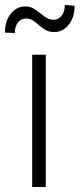

<svg xmlns="http://www.w3.org/2000/svg" viewBox="-51 -747 318 767"><path d="M131.8 0H77.6V-528.3H131.8ZM247.1 -724.1Q247.1 -677.7 223.6 -648.4Q200.2 -619.1 166 -619.1Q144.5 -619.1 130.6 -627.4Q116.7 -635.7 105.2 -646Q93.8 -656.2 81.8 -664.6Q69.8 -672.9 52.2 -672.9Q33.7 -672.9 21 -657.5Q8.3 -642.1 8.3 -615.2L-31.2 -616.7Q-31.2 -663.1 -8.1 -692.1Q15.1 -721.2 49.8 -721.2Q64.9 -721.2 76.7 -716.1Q88.4 -710.9 110.6 -693.4Q132.8 -675.8 142.3 -671.9Q151.9 -668 163.6 -668Q182.1 -668 195.1 -684.1Q208 -700.2 208 -727.1Z"/></svg>

Font: Roboto Condensed Light
Style: Regular
Weight: 300
Designer: Google
Version: Version 2.134; 2016